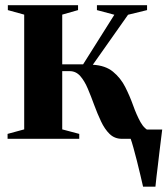

<svg xmlns="http://www.w3.org/2000/svg" viewBox="-20 -522 630 722"><path d="M518 180Q513.5 160.5 507.5 134.8Q501.5 109 494.8 82.8Q488 56.5 481.8 33.8Q475.5 11 470.5 -2.5L451.5 -35H590Q587.5 -15.5 584.8 6.8Q582 29 579.2 52.5Q576.5 76 573.8 98.8Q571 121.5 568.5 142.2Q566 163 564.5 180ZM8.5 0V-18.5L71 -35.5V-467L9.5 -484V-502.5H273.5V-484L214 -467V-280H292.5L410 -466.5L344.5 -484V-502.5H533V-484L461.5 -466.5L329 -278.5Q376 -276 404.8 -252.5Q433.5 -229 450.8 -195Q468 -161 480.8 -125.2Q493.5 -89.5 508.5 -62.5Q523.5 -35.5 548 -26.5L570 -18.5V0H438.5Q411 0 392.2 -18.2Q373.5 -36.5 359.8 -65.8Q346 -95 334.2 -127.2Q322.5 -159.5 310.2 -188.5Q298 -217.5 281.8 -236Q265.5 -254.5 242 -254.5H214V-35.5L278 -18.5V0Z"/></svg>

Font: Merriweather 144pt
Style: Bold
Weight: 700
Version: Version 2.100